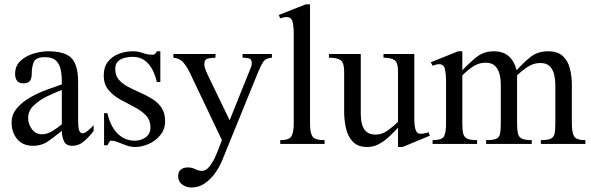

<svg xmlns="http://www.w3.org/2000/svg" viewBox="-20 -647 2655 863"><path d="M400.9 -84V-58.6Q384.3 -36.1 359.9 -13.9Q335.4 8.3 304.7 8.3Q276.4 8.3 267.1 -13.2Q257.8 -34.7 257.8 -58.6Q228.5 -35.2 198.2 -13.4Q168 8.3 128.4 8.3Q82.5 8.3 57.4 -21.7Q32.2 -51.8 32.2 -96.2Q32.2 -132.8 56.2 -160.9Q80.1 -189 116.5 -209.5Q152.8 -230 191.2 -244.1Q229.5 -258.3 257.8 -267.6V-284.2Q257.8 -311.5 252.4 -335.7Q247.1 -359.9 231 -375Q214.8 -390.1 182.1 -390.1Q142.1 -390.1 132.3 -368.9Q122.6 -347.7 122.6 -314.5Q122.6 -294.9 114.7 -283.7Q106.9 -272.5 85 -272.5Q64.5 -272.5 56.2 -284.2Q47.9 -295.9 47.9 -314.5Q47.9 -351.1 72.3 -373.5Q96.7 -396 131.1 -406.2Q165.5 -416.5 195.8 -416.5Q272.5 -416.5 301.8 -385.3Q331.1 -354 331.1 -278.3V-140.6Q331.1 -123.5 331.3 -102.3Q331.5 -81.1 333.5 -69.8Q334.5 -61.5 338.9 -54.7Q343.3 -47.9 352.5 -47.9Q359.4 -47.9 369.1 -55.2Q378.9 -62.5 387.9 -71Q397 -79.6 400.9 -84ZM257.8 -87.9V-242.7Q228 -231.4 192.6 -214.4Q157.2 -197.3 131.8 -173.1Q106.4 -148.9 106.4 -116.7Q106.4 -90.3 123 -66.9Q139.6 -43.5 169.4 -43.5Q192.4 -43.5 216.1 -58.3Q239.7 -73.2 257.8 -87.9Z M722.2 -102.1Q722.2 -67.4 701.7 -41.3Q681.2 -15.1 649.9 -0.7Q618.7 13.7 586.4 13.7Q567.4 13.7 547.9 6.6Q528.3 -0.5 510.5 -7.6Q492.7 -14.6 478.5 -14.6Q473.6 -14.6 469.5 -6.3Q465.3 2 462.9 5.9H447.8V-138.2H462.9Q469.2 -106.4 484.9 -78.1Q500.5 -49.8 525.9 -32.2Q551.3 -14.6 586.4 -14.6Q613.8 -14.6 635 -30Q656.2 -45.4 656.2 -74.2Q656.2 -107.9 635 -129.4Q613.8 -150.9 582.5 -166.7Q551.3 -182.6 520 -200Q488.8 -217.3 467.5 -242.7Q446.3 -268.1 446.3 -308.1Q446.3 -345.7 465.1 -369.6Q483.9 -393.6 513.9 -405Q543.9 -416.5 577.1 -416.5Q600.1 -416.5 622.1 -408.7Q644 -400.9 666 -400.9Q678.2 -400.9 685.1 -416.5H700.7V-278.3H685.1Q678.7 -307.1 665.5 -333Q652.3 -358.9 630.6 -375.2Q608.9 -391.6 575.7 -391.6Q558.6 -391.6 540.5 -387.2Q522.5 -382.8 510.3 -371.1Q498 -359.4 498 -336.9Q498 -307.6 514.2 -288.8Q530.3 -270 555.9 -256.6Q581.5 -243.2 610.1 -230.7Q638.7 -218.3 664.3 -202.4Q689.9 -186.5 706.1 -162.8Q722.2 -139.2 722.2 -102.1Z M1202.1 -404.3V-387.7Q1174.3 -385.7 1163.3 -369.1Q1152.3 -352.5 1142.1 -327.6L977.5 76.7Q966.3 104 946.5 131.6Q926.8 159.2 899.9 177.5Q873 195.8 840.3 195.8Q817.9 195.8 799.3 182.6Q780.8 169.4 780.8 145.5Q780.8 124 793.2 114.7Q805.7 105.5 825.2 105.5Q841.8 105.5 857.7 113.3Q873.5 121.1 887.2 121.1Q904.8 121.1 919.4 103.8Q934.1 86.4 945.6 62Q957 37.6 965.1 15.1Q973.1 -7.3 977.5 -17.1L832.5 -321.8Q820.8 -345.7 804.9 -365.2Q789.1 -384.8 759.3 -387.7V-404.3H948.7V-387.7Q932.1 -387.7 915.3 -384Q898.4 -380.4 898.4 -358.4Q898.4 -346.2 903.6 -334Q908.7 -321.8 913.6 -310.5L1012.2 -106.4L1102.5 -331.1Q1106 -339.4 1108.9 -347.7Q1111.8 -356 1111.8 -363.8Q1111.8 -381.8 1098.1 -384.8Q1084.5 -387.7 1070.3 -387.7V-404.3Z M1439 0H1239.7V-17.1Q1281.7 -17.1 1291 -36.4Q1300.3 -55.7 1300.3 -91.3V-497.6Q1300.3 -526.9 1295.2 -548.6Q1290 -570.3 1267.6 -570.3Q1260.7 -570.3 1254.2 -568.6Q1247.6 -566.9 1239.7 -564.5L1232.9 -579.6L1354 -627.4H1373.5V-91.3Q1373.5 -50.8 1384.3 -33.9Q1395 -17.1 1439 -17.1Z M1912.1 -37.1 1789.6 13.7H1769V-73.2Q1751.5 -54.2 1730.2 -33.9Q1709 -13.7 1684.3 0Q1659.7 13.7 1631.3 13.7Q1587.4 13.7 1564.9 -11Q1542.5 -35.6 1534.7 -72.3Q1526.9 -108.9 1526.9 -144V-325.2Q1526.9 -364.7 1511.5 -376.2Q1496.1 -387.7 1458.5 -387.7V-404.3H1601.6V-134.3Q1601.6 -111.3 1606.7 -90.1Q1611.8 -68.8 1626.5 -55.4Q1641.1 -42 1668.5 -42Q1697.3 -42 1723.6 -61Q1750 -80.1 1769 -99.6V-328.6Q1769 -365.7 1753.4 -376.7Q1737.8 -387.7 1703.6 -387.7V-404.3H1842.3V-106.4Q1842.3 -97.7 1843.8 -83.3Q1845.2 -68.8 1850.8 -57.4Q1856.4 -45.9 1869.6 -45.9Q1889.2 -45.9 1906.2 -52.7Z M2611.3 0H2411.1V-17.1Q2442.4 -17.1 2456.1 -23.9Q2469.7 -30.8 2472.9 -46.9Q2476.1 -63 2476.1 -91.3V-266.6Q2476.1 -289.1 2470.9 -311.5Q2465.8 -334 2451.4 -348.9Q2437 -363.8 2408.7 -363.8Q2377.9 -363.8 2351.6 -346.4Q2325.2 -329.1 2304.2 -308.1V-91.3Q2304.2 -63 2307.9 -46.9Q2311.5 -30.8 2325.7 -23.9Q2339.8 -17.1 2370.1 -17.1V0H2165V-17.1Q2197.3 -17.1 2210.9 -23.4Q2224.6 -29.8 2227.8 -46.1Q2231 -62.5 2231 -91.3V-266.6Q2231 -290 2225.6 -312.7Q2220.2 -335.4 2205.6 -350.3Q2190.9 -365.2 2162.6 -365.2Q2131.3 -365.2 2105.2 -347.4Q2079.1 -329.6 2058.1 -308.1V-91.3Q2058.1 -63 2062 -46.9Q2065.9 -30.8 2079.8 -23.9Q2093.8 -17.1 2124.5 -17.1V0H1924.3V-17.1Q1967.3 -17.1 1976.1 -34.9Q1984.9 -52.7 1984.9 -91.3V-284.7Q1984.9 -311.5 1980.2 -335Q1975.6 -358.4 1954.1 -358.4Q1946.3 -358.4 1938.7 -356.2Q1931.2 -354 1924.3 -351.6L1916.5 -367.2L2039.1 -416.5H2058.1V-331.1Q2086.9 -361.8 2120.4 -389.2Q2153.8 -416.5 2198.7 -416.5Q2242.2 -416.5 2267.1 -394Q2292 -371.6 2302.2 -331.1Q2331.1 -363.8 2363.5 -390.1Q2396 -416.5 2443.4 -416.5Q2487.3 -416.5 2510.5 -394.3Q2533.7 -372.1 2542 -337.6Q2550.3 -303.2 2550.3 -266.6V-91.3Q2550.3 -53.7 2559.8 -35.4Q2569.3 -17.1 2611.3 -17.1Z"/></svg>

Font: Rohingya Solluk
Style: Regular
Weight: 400
Designer: SIL International
Foundry: SIL International
Version: Version 1.001